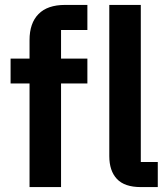

<svg xmlns="http://www.w3.org/2000/svg" viewBox="-20 -760 684 780"><path d="M552 0Q486 0 455 -33Q424 -66 424 -126V-740H552V-102H621V0ZM100 -421H23V-522H100V-597Q100 -666 136.5 -703Q173 -740 244 -740H335V-638H228V-522H335V-421H228V0H100Z"/></svg>

Font: IBM Plex Sans Thai SmBld
Style: Regular
Weight: 600
Designer: Mike Abbink, Paul van der Laan, Pieter van Rosmalen, Ben Mitchell, Mark Frömberg
Foundry: Bold Monday
Version: Version 1.2